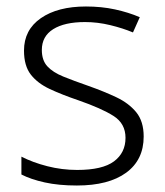

<svg xmlns="http://www.w3.org/2000/svg" viewBox="-20 -562 509 592"><path d="M423 -141Q423 -69 369 -29.5Q315 10 217 10Q161 10 118 0.5Q75 -9 46 -24V-79Q81 -61 126 -49.5Q171 -38 218 -38Q296 -38 331.5 -64.5Q367 -91 367 -137Q367 -181 330 -204.5Q293 -228 221 -253Q171 -270 133.5 -287.5Q96 -305 75 -332Q54 -359 54 -406Q54 -470 106 -506Q158 -542 245 -542Q293 -542 334.5 -533Q376 -524 411 -509L390 -462Q359 -475 320 -484.5Q281 -494 242 -494Q179 -494 144 -472Q109 -450 109 -408Q109 -376 126 -357.5Q143 -339 175 -326Q207 -313 253 -297Q301 -280 339 -262Q377 -244 400 -216Q423 -188 423 -141Z"/></svg>

Font: Noto Sans Arabic Light
Style: Regular
Weight: 300
Designer: Monotype Design Team, Nadine Chahine, Nizar Qandah and Khaled Hosny
Foundry: Monotype Imaging Inc.
Version: Version 2.012; ttfautohint (v1.8.4.7-5d5b)